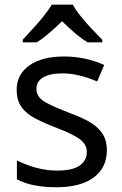

<svg xmlns="http://www.w3.org/2000/svg" viewBox="-20 -786 519 816"><path d="M434.1 -147.9Q434.1 -72.8 377.9 -31.5Q321.8 9.8 220.2 9.8Q114.3 9.8 51.8 -23.9V-104Q140.1 -61 222.2 -61Q288.6 -61 318.8 -82.5Q349.1 -104 349.1 -140.1Q349.1 -171.9 320.1 -193.8Q291 -215.8 216.8 -244.1Q141.1 -273.4 110.4 -294.2Q79.6 -314.9 65.2 -340.8Q50.8 -366.7 50.8 -403.8Q50.8 -469.7 104.5 -507.8Q158.2 -545.9 252 -545.9Q343.3 -545.9 422.9 -509.8L393.1 -439.9Q311.5 -474.1 246.1 -474.1Q191.4 -474.1 163.1 -456.8Q134.8 -439.5 134.8 -409.2Q134.8 -379.9 159.2 -360.6Q183.6 -341.3 272.9 -307.1Q339.8 -282.2 371.8 -260.7Q403.8 -239.3 418.9 -212.4Q434.1 -185.5 434.1 -147.9ZM76.7 -617.2Q137.7 -682.6 162.8 -713.9Q188 -745.1 199.7 -766.1H289.6Q314.9 -716.8 414.6 -617.2V-606H352.5Q308.6 -631.8 243.7 -695.8Q179.7 -633.3 136.7 -606H76.7Z"/></svg>

Font: NotoPenekeko
Style: Regular
Weight: 400
Designer: Monotype Design team
Foundry: Monotype Imaging Inc.
Version: Version 1.04